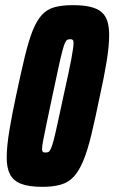

<svg xmlns="http://www.w3.org/2000/svg" viewBox="-20 -716 443 744"><path d="M144 8Q93 8 62.5 -3.5Q32 -15 19 -40Q6 -65 6 -105Q6 -149 16.5 -211.5Q27 -274 42 -344Q61 -434 76 -496Q91 -558 106.5 -597Q122 -636 142 -658Q162 -680 191 -688Q220 -696 262 -696Q303 -696 330 -689.5Q357 -683 373 -669.5Q389 -656 396 -634Q403 -612 403 -581Q403 -538 393.5 -479.5Q384 -421 367 -344Q349 -256 334 -194Q319 -132 302.5 -92.5Q286 -53 265.5 -31Q245 -9 215.5 -0.5Q186 8 144 8ZM157 -125Q163 -125 167.5 -127Q172 -129 177 -139.5Q182 -150 188 -173Q194 -196 203 -237.5Q212 -279 226 -344Q248 -442 256.5 -488Q265 -534 265 -549Q265 -556 263.5 -559Q262 -562 259 -563Q256 -564 251 -564Q245 -564 240.5 -561.5Q236 -559 231.5 -549Q227 -539 221 -516Q215 -493 206 -451.5Q197 -410 183 -344Q169 -279 160.5 -237.5Q152 -196 147.5 -173Q143 -150 143 -139Q143 -132 145 -129Q147 -126 150 -125.5Q153 -125 157 -125Z"/></svg>

Font: Saira ExtraCondensed Black
Style: Italic
Weight: 900
Width: 2
Italic angle: -12°
Designer: Hector Gatti with collaboration of the Omnibus-Type team
Foundry: Omnibus-Type
Version: Version 1.101